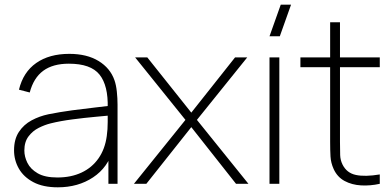

<svg xmlns="http://www.w3.org/2000/svg" viewBox="-20 -785 1672 820"><path d="M227 15Q164 15 122.5 -7Q81 -29 60.5 -65Q40 -101 40 -143Q40 -190.5 60.8 -221.8Q81.5 -253 115 -271Q148.5 -289 187 -297Q234 -306.5 287.8 -313.8Q341.5 -321 387 -326Q432.5 -331 455 -334L440 -324Q442.5 -419.5 405.2 -466.2Q368 -513 274 -513Q206 -513 164.8 -482.8Q123.5 -452.5 107 -390L61 -402Q79 -477 134.8 -516Q190.5 -555 276 -555Q351 -555 401 -524.5Q451 -494 469 -442Q476 -422 479 -393.5Q482 -365 482 -338V0H443V-148L463 -147Q441.5 -70 377.5 -27.5Q313.5 15 227 15ZM225 -27Q283.5 -27 328.2 -48Q373 -69 400.8 -108.8Q428.5 -148.5 436 -204Q440 -232 440 -264Q440 -296 440 -310L462 -293Q435.5 -290.5 388.8 -286.2Q342 -282 290 -275.2Q238 -268.5 196 -258Q171.5 -252 145.5 -239Q119.5 -226 101.8 -202.5Q84 -179 84 -142Q84 -116 97 -89.5Q110 -63 140.8 -45Q171.5 -27 225 -27Z M605 0H552L772 -273L557 -540H609L797 -304L984 -540H1036L821 -273L1041 0H988L797 -242Z M1173 0H1131V-540H1173ZM1131 -630H1175L1223 -765H1179Z M1602 -40V0Q1561.5 9 1522 6.8Q1482.5 4.5 1451.5 -12.2Q1420.5 -29 1405 -63Q1393 -89.5 1391.5 -116.8Q1390 -144 1390 -179V-690H1432V-179Q1432 -144 1432.8 -122.5Q1433.5 -101 1443 -82Q1461 -46 1500 -37.8Q1539 -29.5 1602 -40ZM1602 -498H1263V-540H1602Z"/></svg>

Font: Manrope Variable Light
Style: Regular
Weight: 200
Designer: Mikhail Sharanda
Foundry: Mikhail Sharanda
Version: Version 4.505